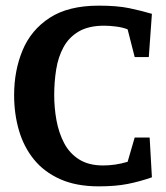

<svg xmlns="http://www.w3.org/2000/svg" viewBox="-20 -649 588 680"><path d="M330 11Q250 11 193 -14.5Q136 -40 100 -84.5Q64 -129 47 -187.5Q30 -246 30 -312Q30 -399 60 -471Q90 -543 156 -586Q222 -629 330 -629Q395 -629 438 -620Q481 -611 518 -600L507 -447H457L432 -545Q415 -552 391.5 -555Q368 -558 349 -558Q294 -558 259 -537.5Q224 -517 205 -482Q186 -447 179 -403Q172 -359 172 -312Q172 -267 180 -223Q188 -179 207 -142.5Q226 -106 260 -84.5Q294 -63 345 -63Q365 -63 387 -66Q409 -69 432 -76L457 -162H510L518 -21Q475 -6 432 2.5Q389 11 330 11Z"/></svg>

Font: Manuale
Style: Bold
Weight: 700
Version: Version 1.002